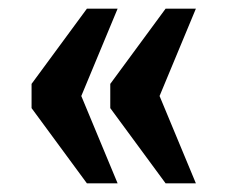

<svg xmlns="http://www.w3.org/2000/svg" viewBox="-20 -492 526 444"><path d="M363 -68H433L349 -270L433 -472H363L235 -298V-242ZM181 -68H252L168 -270L252 -472H181L53 -298V-242Z"/></svg>

Font: Noto Serif Devanagari ExtraCondensed Black
Style: Regular
Weight: 900
Width: 2
Designer: Universal Thirst, Indian Type Foundry and the Monotype Design Team
Foundry: Monotype Imaging Inc.
Version: Version 2.004